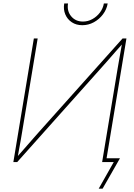

<svg xmlns="http://www.w3.org/2000/svg" viewBox="-20 -954 791 1130"><path d="M603.5 0H581.1L672.4 -551.3Q676.8 -576.7 681.2 -602.1Q685.5 -627.4 690.2 -652.8Q694.8 -678.2 699.2 -703.6H707.5Q684.6 -678.2 662.4 -652.8Q640.1 -627.4 618.2 -602.1Q596.2 -576.7 573.2 -551.3L81.1 0H58.6L179.2 -727.5H201.7L109.9 -175.3Q106 -149.9 101.3 -124.5Q96.7 -99.1 92 -74Q87.4 -48.8 83 -23.4H74.2Q96.7 -48.8 118.7 -74Q140.6 -99.1 162.8 -124.5Q185.1 -149.9 207.5 -175.3L701.2 -727.5H724.1ZM464.4 -805.7Q428.7 -805.7 402.6 -823Q376.5 -840.3 364.3 -869.4Q352.1 -898.4 357.9 -933.6H380.4Q373 -889.2 398.9 -858.2Q424.8 -827.1 468.3 -827.1Q497.6 -827.1 523.7 -841.6Q549.8 -856 568.1 -880.1Q586.4 -904.3 591.3 -933.6H613.8Q607.9 -898.4 585.9 -869.4Q564 -840.3 532.2 -823Q500.5 -805.7 464.4 -805.7ZM561 156.2 649.4 0H587.9L591.8 -22.5H686L584 156.2Z"/></svg>

Font: Inter 20pt Thin
Style: Italic
Weight: 250
Italic angle: -9.3988°
Version: Version 4.001;git-66647c0bb